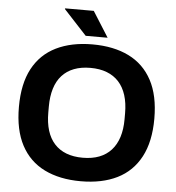

<svg xmlns="http://www.w3.org/2000/svg" viewBox="-59 -927 910 993"><g transform="rotate(5 396.5 -430.0)"><path d="M396.4 12Q287.3 12 208.2 -26.8Q129.1 -65.7 87 -144.8Q45 -223.9 45 -343.2Q45 -463.6 87 -542.2Q129.1 -620.8 208.2 -659.6Q287.3 -698.4 396.4 -698.4Q506.6 -698.4 585.3 -659.6Q664 -620.8 706 -542.2Q748.1 -463.6 748.1 -343.2Q748.1 -223.9 706 -144.8Q664 -65.7 585.3 -26.8Q506.6 12 396.4 12ZM396.4 -110Q445 -110 481.8 -124.2Q518.7 -138.4 543.9 -166.1Q569 -193.7 582 -234.2Q594.9 -274.7 594.9 -326.9V-358Q594.9 -411 582 -451.8Q569 -492.7 543.9 -520.3Q518.7 -548 481.8 -562.2Q445 -576.5 396.4 -576.5Q347.9 -576.5 311 -562.2Q274.1 -548 249.1 -520.3Q224 -492.7 211.5 -451.8Q199 -411 199 -358V-326.9Q199 -274.7 211.5 -234.2Q224 -193.7 249.1 -166.1Q274.1 -138.4 311 -124.2Q347.9 -110 396.4 -110ZM470.9 -739.5H357L237.7 -868.5L239 -871.7H387.5Z"/></g></svg>

Font: Archivo SemiBold
Style: Regular
Weight: 600
Designer: Hector Gatti
Foundry: Omnibus-Type
Version: Version 2.001